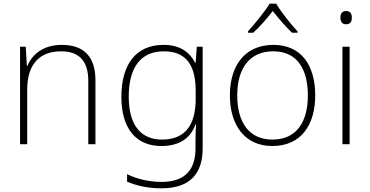

<svg xmlns="http://www.w3.org/2000/svg" viewBox="-20 -784 2010 1044"><path d="M316 -540C213 -540 154 -486 129 -426H126L120 -530H89V0H128V-297C128 -437 197 -505 313 -505C407 -505 460 -455 460 -345V0H499V-347C499 -479 433 -540 316 -540Z M869 -540C718 -540 640 -432 640 -258C640 -83 721 10 858 10C952 10 1016 -30 1043 -108H1046C1044 -74 1043 -49 1043 -15V23C1043 134 991 205 859 205C784 205 720 187 671 163V204C720 224 778 240 858 240C1019 240 1082 154 1082 22V-530H1050L1044 -443H1041C1011 -500 960 -540 869 -540ZM871 -505C1001 -505 1044 -418 1044 -289V-246C1044 -132 1007 -25 861 -25C744 -25 680 -106 680 -258C680 -413 742 -505 871 -505Z M1482 -764H1446C1421 -722 1365 -654 1328 -613V-606H1357C1394 -640 1434 -686 1463 -724C1493 -686 1532 -640 1568 -606H1598V-613C1561 -653 1506 -722 1482 -764ZM1694 -265C1694 -423 1623 -540 1466 -540C1318 -540 1230 -435 1230 -265C1230 -104 1311 10 1461 10C1617 10 1694 -105 1694 -265ZM1270 -265C1270 -415 1339 -505 1466 -505C1601 -505 1654 -401 1654 -265C1654 -124 1595 -25 1461 -25C1332 -25 1270 -122 1270 -265Z M1861 -724C1840 -724 1831 -709 1831 -688C1831 -667 1840 -652 1861 -652C1886 -652 1893 -667 1893 -688C1893 -709 1886 -724 1861 -724ZM1881 -530H1842V0H1881Z"/></svg>

Font: Noto Sans Tamil ExtraLight
Style: Regular
Weight: 200
Designer: Jelle Bosma - Monotype Design Team
Foundry: Monotype Imaging Inc.
Version: Version 2.004